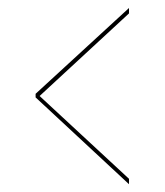

<svg xmlns="http://www.w3.org/2000/svg" viewBox="-20 -508 412 480"><path d="M302.5 -47.5 69 -264.5V-273.5L302.5 -488V-474.5L79 -268L302.5 -61Z"/></svg>

Font: Imbue 100pt
Style: Regular
Weight: 400
Designer: Tyler Finck
Foundry: Etcetera Type Company
Version: Version 1.102; ttfautohint (v1.8.3)